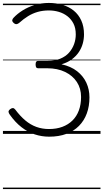

<svg xmlns="http://www.w3.org/2000/svg" viewBox="-20 -910 703 1305"><path d="M314 19Q264 19 216.5 3.5Q169 -12 126 -45.5Q83 -79 47 -130Q39 -141 38 -149.5Q37 -158 49 -168Q60 -176 68 -175.5Q76 -175 84 -165Q117 -121 152 -91.5Q187 -62 227 -47.5Q267 -33 313 -33Q364 -33 404 -48Q444 -63 472.5 -91Q501 -119 516 -159.5Q531 -200 531 -251Q531 -309 502.5 -352.5Q474 -396 422.5 -421Q371 -446 301 -446H239Q230 -446 226 -452.5Q222 -459 222 -472Q222 -486 226.5 -491Q231 -496 239 -496H304Q353 -496 389.5 -511Q426 -526 449 -552Q472 -578 483.5 -610Q495 -642 495 -676Q495 -719 479.5 -749.5Q464 -780 438 -800Q412 -820 379.5 -829.5Q347 -839 312 -839Q271 -839 236 -829Q201 -819 170.5 -800Q140 -781 111 -755Q102 -747 92.5 -746Q83 -745 73 -754Q61 -765 63.5 -774Q66 -783 72 -789Q97 -816 133.5 -839Q170 -862 215.5 -876Q261 -890 312 -890Q361 -890 405 -877Q449 -864 481.5 -837.5Q514 -811 532.5 -770.5Q551 -730 551 -676Q551 -645 542.5 -614Q534 -583 515.5 -555.5Q497 -528 468 -506.5Q439 -485 398 -473Q462 -459 504 -426Q546 -393 567 -347.5Q588 -302 588 -248Q588 -188 570 -139Q552 -90 517 -54.5Q482 -19 431 0Q380 19 314 19ZM0 365H663V375H0ZM0 -20H663V0H0ZM0 -505H663V-500H0ZM0 -885H663V-875H0Z"/></svg>

Font: Playwrite GB J Guides
Style: Regular
Weight: 400
Designer: Veronika Burian, José Scaglione
Foundry: TypeTogether
Version: Version 1.003